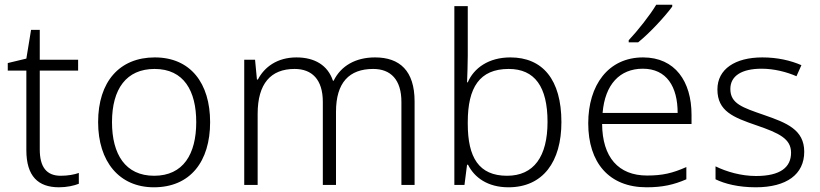

<svg xmlns="http://www.w3.org/2000/svg" viewBox="-20 -786 3484 816"><path d="M238 -39C177 -39 149 -77 149 -151V-486H312V-532H149V-659H112L92 -537L13 -518V-486H92V-148C92 -37 142 10 231 10C264 10 295 3 315 -5V-51C296 -44 268 -39 238 -39Z M873 -267C873 -432 790 -542 638 -542C488 -542 397 -439 397 -267C397 -99 487 10 634 10C789 10 873 -100 873 -267ZM456 -267C456 -408 517 -493 637 -493C762 -493 814 -399 814 -267C814 -131 759 -39 635 -39C513 -39 456 -130 456 -267Z M1574 -542C1491 -542 1429 -506 1398 -443H1395C1373 -509 1317 -542 1240 -542C1157 -542 1103 -500 1076 -448H1072L1064 -532H1018V0H1075V-302C1075 -431 1131 -493 1232 -493C1306 -493 1352 -448 1352 -353V0H1408V-311C1408 -435 1464 -493 1566 -493C1640 -493 1686 -448 1686 -353V0H1742V-355C1742 -485 1679 -542 1574 -542Z M1968 -550V-760H1911V0H1954L1965 -86H1969C1996 -32 2052 10 2141 10C2288 10 2366 -99 2366 -267C2366 -448 2286 -542 2149 -542C2057 -542 1994 -497 1968 -436H1965C1966 -463 1968 -512 1968 -550ZM2142 -493C2253 -493 2307 -417 2307 -268C2307 -121 2249 -39 2135 -39C2015 -39 1968 -117 1968 -260V-267C1968 -414 2018 -493 2142 -493Z M2837 -758V-766H2769C2743 -722 2689 -654 2652 -615V-606H2692C2742 -646 2807 -717 2837 -758ZM2713 -542C2565 -542 2480 -424 2480 -262C2480 -95 2568 10 2728 10C2796 10 2844 -1 2897 -24V-76C2838 -50 2796 -40 2730 -40C2608 -40 2540 -118 2539 -259H2919V-298C2919 -440 2849 -542 2713 -542ZM2712 -494C2813 -494 2860 -418 2860 -306H2541C2551 -427 2614 -494 2712 -494Z M3398 -141C3398 -235 3323 -264 3228 -297C3136 -329 3084 -345 3084 -408C3084 -464 3133 -494 3217 -494C3270 -494 3324 -480 3365 -462L3386 -509C3340 -529 3284 -542 3220 -542C3104 -542 3029 -492 3029 -406C3029 -313 3097 -287 3196 -253C3292 -220 3342 -196 3342 -137C3342 -76 3298 -38 3193 -38C3130 -38 3068 -56 3021 -79V-24C3060 -5 3118 10 3192 10C3323 10 3398 -45 3398 -141Z"/></svg>

Font: Noto Sans Khmer UI Light
Style: Regular
Weight: 300
Designer: Danh Hong and the Monotype Design Team
Foundry: Monotype Imaging Inc.
Version: Version 2.002